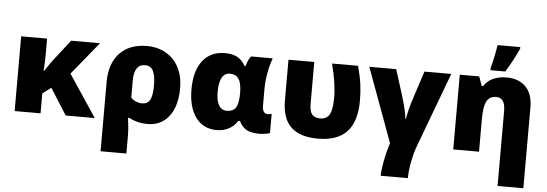

<svg xmlns="http://www.w3.org/2000/svg" viewBox="-59 -985 4036 1416"><g transform="rotate(5 1958.5 -277.5)"><path d="M452.1 -311 659.2 0H443.8L320.8 -194.8L257.8 -147V0H65.9V-553.2H257.8V-433.1Q257.8 -376 252.9 -314H256.8Q266.1 -326.7 280.8 -349.6Q295.4 -372.6 315.9 -398.9L436 -553.2H649.9Z M1267.1 -275.9Q1267.1 -141.6 1209 -65.9Q1150.9 9.8 1049.3 9.8Q1012.2 9.8 976.6 1Q940.9 -7.8 916 -22.9H903.3Q914.1 54.2 914.1 106.9V240.2H723.1V-272.9Q723.1 -409.7 795.4 -486.3Q867.7 -563 998 -563Q1076.7 -563 1138.4 -527.3Q1200.2 -491.7 1233.6 -426.3Q1267.1 -360.8 1267.1 -275.9ZM995.1 -420.9Q914.1 -420.9 914.1 -298.8V-174.8Q929.2 -156.7 952.1 -147.5Q975.1 -138.2 996.1 -138.2Q1037.6 -138.2 1055.4 -170.4Q1073.2 -202.6 1073.2 -275.9Q1073.2 -352.5 1054.4 -386.7Q1035.6 -420.9 995.1 -420.9Z M1561 9.8Q1462.4 9.8 1406.7 -65.7Q1351.1 -141.1 1351.1 -273.9Q1351.1 -410.6 1409.9 -485.8Q1468.8 -561 1574.2 -561Q1630.9 -561 1667 -541Q1703.1 -521 1726.1 -479H1733.9Q1748 -530.3 1768.1 -553.2H1928.2Q1909.2 -502 1898.2 -440.4Q1887.2 -378.9 1887.2 -324.2V-199.2Q1887.2 -140.1 1927.2 -140.1Q1942.9 -140.1 1956.1 -145V-2.9Q1948.2 2 1921.1 5.9Q1894 9.8 1879.9 9.8Q1816.9 9.8 1783 -9.3Q1749 -28.3 1728 -71.8H1716.3Q1662.6 9.8 1561 9.8ZM1626 -138.2Q1669.4 -138.2 1689.7 -167.2Q1710 -196.3 1710.9 -270V-274.9Q1710.9 -347.7 1689.9 -380.4Q1668.9 -413.1 1624 -413.1Q1585 -413.1 1564.9 -377Q1544.9 -340.8 1544.9 -272.9Q1544.9 -138.2 1626 -138.2Z M2311 7.8Q2178.2 7.8 2111.6 -55.4Q2044.9 -118.7 2044.9 -252.9V-553.2H2235.8V-243.2Q2235.8 -187.5 2255.1 -164.8Q2274.4 -142.1 2314.9 -142.1Q2363.3 -142.1 2384 -179Q2404.8 -215.8 2404.8 -301.8Q2404.8 -410.6 2367.2 -553.2H2560.1Q2580.6 -476.1 2588.4 -418.2Q2596.2 -360.4 2596.2 -297.9Q2596.2 -144.5 2526.1 -68.4Q2456.1 7.8 2311 7.8Z M2998 240.2H2796.9Q2796.9 200.7 2809.6 132.1Q2822.3 63.5 2844.2 -5.9L2643.1 -553.2H2842.3L2898.9 -374Q2922.4 -296.9 2930.4 -260Q2938.5 -223.1 2941.9 -193.8H2945.8Q2956.1 -264.2 2990.2 -365.2L3051.3 -553.2H3250L3045.9 -6.8Q3024.9 47.4 3011.5 116.9Q2998 186.5 2998 240.2Z M3662.1 240.2V-314.9Q3662.1 -413.1 3595.2 -413.1Q3546.9 -413.1 3525.4 -374.5Q3503.9 -335.9 3503.9 -242.2V0H3313V-553.2H3457L3481 -484.9H3492.2Q3516.6 -523.9 3559.8 -543.5Q3603 -563 3659.2 -563Q3751 -563 3802 -509.8Q3853 -456.5 3853 -359.9V240.2ZM3535.2 -622.1Q3544.9 -655.3 3556.2 -709.7Q3567.4 -764.2 3571.8 -794.9H3739.7V-782.2Q3699.7 -694.3 3645 -606H3535.2Z"/></g></svg>

Font: Open Sans ExtBd
Style: Bold
Weight: 800
Foundry: Ascender Corporation
Version: Version 1.10